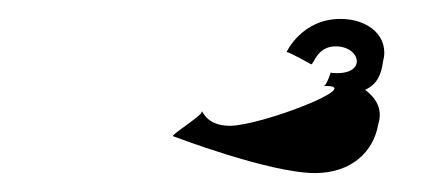

<svg xmlns="http://www.w3.org/2000/svg" viewBox="-20 -707 470 203"><path d="M163 -563C163 -563 265 -524 313 -524C351 -524 375 -546 380 -576C385 -592 377 -604 366 -612C379 -618 383 -628 385 -642C392 -668 370 -687 340 -687C299 -687 283 -652 283 -652C286 -652 309 -639 309 -639C312 -639 315 -658 335 -658C362 -658 369 -626 330 -630C331 -636 326 -616 322 -616C370 -618 256 -574 223 -574C195 -574 194 -594 193 -588C192 -584 159 -563 163 -563Z"/></svg>

Font: Ampere
Style: UltExtIta
Weight: 400
Version: Version 1